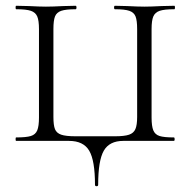

<svg xmlns="http://www.w3.org/2000/svg" viewBox="-20 -488 660 665"><path d="M219 0H36Q34 0 34 -6Q34 -12 36 -12Q71 -12 87 -17Q103 -22 109 -36.5Q115 -51 115 -81V-387Q115 -417 109 -431Q103 -445 87 -450.5Q71 -456 36 -456Q34 -456 34 -462Q34 -468 36 -468L80 -467Q118 -465 139 -465Q162 -465 200 -467L242 -468Q245 -468 245 -462Q245 -456 242 -456Q208 -456 192 -450.5Q176 -445 170.5 -431Q165 -417 165 -387V-83Q165 -54 170.5 -40.5Q176 -27 192 -21.5Q208 -16 242 -16H378Q411 -16 427 -21.5Q443 -27 449 -41Q455 -55 455 -83V-387Q455 -417 449.5 -431Q444 -445 428 -450.5Q412 -456 378 -456Q375 -456 375 -462Q375 -468 378 -468L420 -467Q458 -465 481 -465Q502 -465 540 -467L584 -468Q586 -468 586 -462Q586 -456 584 -456Q549 -456 533 -450.5Q517 -445 511 -431Q505 -417 505 -387V-81Q505 -51 511 -36.5Q517 -22 532.5 -17Q548 -12 582 -12Q585 -12 585 -6Q585 0 582 0H407Q359 0 339.5 34Q320 68 320 152Q320 157 314.5 157Q309 157 309 152Q309 68 289 34Q269 0 219 0Z"/></svg>

Font: Cormorant Unicase Light
Style: Regular
Weight: 300
Designer: Christian Thalmann (Catharsis Fonts)
Foundry: Catharsis Fonts
Version: Version 4.000